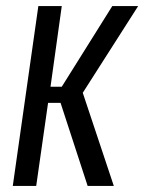

<svg xmlns="http://www.w3.org/2000/svg" viewBox="-20 -611 474 631"><path d="M22 0 106 -591H183L146 -326H183L349 -591H434L252 -306L354 0H268L179 -273H138L99 0Z"/></svg>

Font: Alumni Sans Medium
Style: Italic
Weight: 500
Italic angle: -8°
Designer: Robert E. Leuschke
Foundry: Robert E. Leuschke
Version: Version 1.016